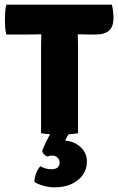

<svg xmlns="http://www.w3.org/2000/svg" viewBox="-20 -571 506 823"><path d="M156 -363.5Q156 -379.5 156.5 -393.2Q157 -407 157 -424Q146.5 -424 128.2 -423.5Q110 -423 99.5 -423H7Q3 -441 2 -456.8Q1 -472.5 1 -485.5Q1 -498.5 2 -516.2Q3 -534 7 -551H459.5Q463 -537.5 464.8 -520.5Q466.5 -503.5 466.5 -493Q466.5 -459 448.5 -441Q430.5 -423 388.5 -423H368Q357.5 -423 340.2 -423.5Q323 -424 313.5 -424Q313.5 -407 314 -393.2Q314.5 -379.5 314.5 -363.5V0Q300.5 3 276 4.5Q251.5 6 235 6Q219.5 6 196 4.5Q172.5 3 156 0ZM160.5 77.5Q165.5 61.5 178.2 35.8Q191 10 200.5 -5.5H282Q276 1 269.2 12.5Q262.5 24 259 31.5Q300 35.5 326.2 60.2Q352.5 85 352.5 120.5Q352.5 170 313.8 201Q275 232 213.5 232Q189 232 165 225Q141 218 127.5 208.5Q128 191.5 134.5 172.8Q141 154 153 141.5Q161 146.5 173.5 150.5Q186 154.5 199.5 154.5Q235.5 154.5 235.5 126Q235.5 113 226.5 104.5Q217.5 96 203 96Q197 96 192 97.2Q187 98.5 182.5 100Q167 93 160.5 77.5Z"/></svg>

Font: Signika SC
Style: Bold
Weight: 700
Designer: Anna Giedryś
Foundry: Anna Giedryś
Version: Version 2.000; ttfautohint (v1.8.3) -l 8 -r 50 -G 200 -x 9 -